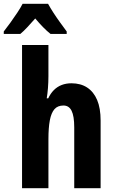

<svg xmlns="http://www.w3.org/2000/svg" viewBox="-60 -999 609 1019"><path d="M197 -595Q197 -563 194.5 -531.5Q192 -500 188 -477H196Q208 -503 226 -521Q244 -539 267.5 -548Q291 -557 319 -557Q368 -557 402.5 -534.5Q437 -512 455.5 -468.5Q474 -425 474 -359V0H334V-323Q334 -383 320 -411Q306 -439 277 -439Q246 -439 229 -419.5Q212 -400 204.5 -360.5Q197 -321 197 -261V0H57V-760H197ZM195 -979Q207 -957 223.5 -931.5Q240 -906 258.5 -880.5Q277 -855 294 -832V-819H208Q189 -834 168.5 -855Q148 -876 127 -901Q105 -876 85 -854.5Q65 -833 48 -819H-40V-832Q-24 -852 -5 -878.5Q14 -905 32 -932Q50 -959 60 -979Z"/></svg>

Font: Noto Sans Display Condensed
Style: Bold
Weight: 700
Width: 3
Designer: Monotype Design Team
Foundry: Monotype Imaging Inc.
Version: Version 2.003